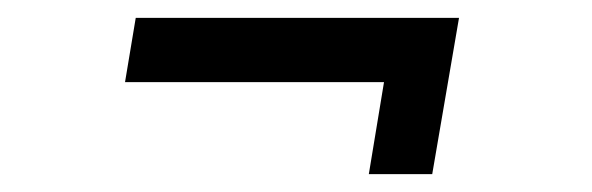

<svg xmlns="http://www.w3.org/2000/svg" viewBox="-20 -385 663 215"><path d="M132 -365H494L464 -190H393L410 -293H120Z"/></svg>

Font: Oak Sans
Style: Italic
Weight: 400
Italic angle: -9.49998°
Foundry: Erik Kennedy, Walven
Version: Version 1.000